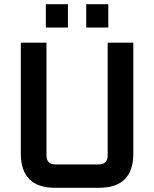

<svg xmlns="http://www.w3.org/2000/svg" viewBox="-20 -893 733 913"><path d="M79 -163V-690H201V-154Q201 -111 245 -111H448Q492 -111 492 -154V-690H614V-163Q614 0 451 0H242Q79 0 79 -163ZM198 -762V-873H303V-762ZM390 -762V-873H495V-762Z"/></svg>

Font: Oxanium SemiBold
Style: Regular
Weight: 600
Designer: Severin Meyer
Version: Version 2.000